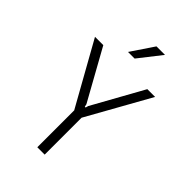

<svg xmlns="http://www.w3.org/2000/svg" viewBox="-296 -1169 1292 1292"><g transform="rotate(45 350.0 -523.5)"><path d="M143 -800 344 -438 348 -419H356L361 -438L562 -800H636L385 -351V0H315V-351L64 -800ZM293 -885 402 -1047H483L356 -885Z"/></g></svg>

Font: Martian Mono ExtraLight
Style: Regular
Weight: 200
Monospace: yes
Designer: Roman Shamin
Foundry: Evil Martians
Version: Version 1.000; ttfautohint (v1.8.4.7-5d5b)